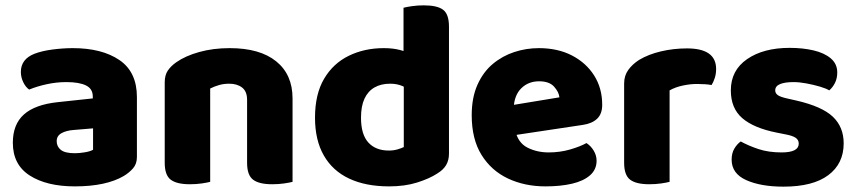

<svg xmlns="http://www.w3.org/2000/svg" viewBox="-20 -681 3205 718"><path d="M260 -108Q277 -108 297.5 -111.5Q318 -115 328 -121V-201L256 -195Q228 -193 210 -183Q192 -173 192 -153Q192 -133 207.5 -120.5Q223 -108 260 -108ZM252 -501Q361 -501 426.5 -456.5Q492 -412 492 -318V-94Q492 -68 477.5 -51.5Q463 -35 443 -23Q411 -4 365 6Q319 16 260 16Q155 16 91.5 -24.5Q28 -65 28 -147Q28 -216 69.5 -253Q111 -290 196 -299L327 -313V-320Q327 -349 301.5 -361.5Q276 -374 228 -374Q191 -374 154.5 -366Q118 -358 89 -346Q76 -355 67 -373.5Q58 -392 58 -412Q58 -460 109 -480Q138 -491 177.5 -496Q217 -501 252 -501Z M1074 -313V-221H904V-308Q904 -339 885.5 -353.5Q867 -368 837 -368Q817 -368 799.5 -363Q782 -358 766 -350V-221H596V-373Q596 -400 607.5 -417Q619 -434 639 -448Q673 -472 725 -486.5Q777 -501 839 -501Q952 -501 1013 -451.5Q1074 -402 1074 -313ZM596 -264H766V-1Q755 2 734.5 5Q714 8 690 8Q641 8 618.5 -9Q596 -26 596 -72ZM904 -264H1074V-1Q1063 2 1042.5 5Q1022 8 998 8Q949 8 926.5 -9Q904 -26 904 -72Z M1490 -131V-421H1659V-107Q1659 -82 1648.5 -64Q1638 -46 1615 -32Q1586 -13 1540 1.5Q1494 16 1435 16Q1348 16 1286 -13Q1224 -42 1191 -99.5Q1158 -157 1158 -241Q1158 -329 1192 -386.5Q1226 -444 1284.5 -472.5Q1343 -501 1415 -501Q1450 -501 1476 -494Q1502 -487 1519 -478V-340Q1506 -350 1485.5 -359Q1465 -368 1439 -368Q1405 -368 1380.5 -354Q1356 -340 1343 -312Q1330 -284 1330 -241Q1330 -178 1357.5 -148Q1385 -118 1434 -118Q1452 -118 1467 -122.5Q1482 -127 1490 -131ZM1659 -389H1489V-652Q1500 -655 1520.5 -658Q1541 -661 1565 -661Q1615 -661 1637 -644.5Q1659 -628 1659 -581Z M1847 -167 1841 -279 2072 -317Q2070 -337 2052 -357Q2034 -377 1996 -377Q1956 -377 1929.5 -351Q1903 -325 1901 -277L1907 -193Q1917 -147 1952.5 -129Q1988 -111 2032 -111Q2074 -111 2112 -122Q2150 -133 2173 -146Q2189 -136 2200 -118Q2211 -100 2211 -80Q2211 -47 2186.5 -25.5Q2162 -4 2119 6Q2076 16 2020 16Q1942 16 1879.5 -13.5Q1817 -43 1780.5 -102Q1744 -161 1744 -250Q1744 -316 1765.5 -364Q1787 -412 1823 -442Q1859 -472 1903.5 -486.5Q1948 -501 1995 -501Q2066 -501 2119 -473.5Q2172 -446 2202 -398.5Q2232 -351 2232 -289Q2232 -255 2213 -237Q2194 -219 2160 -214Z M2484 -343V-229H2314V-369Q2314 -398 2329.5 -419.5Q2345 -441 2370 -457Q2405 -478 2452 -489Q2499 -500 2549 -500Q2658 -500 2658 -423Q2658 -405 2653 -389.5Q2648 -374 2641 -363Q2631 -365 2617 -366Q2603 -367 2586 -367Q2561 -367 2533 -361Q2505 -355 2484 -343ZM2314 -264H2484V-1Q2473 2 2452.5 5Q2432 8 2408 8Q2359 8 2336.5 -9Q2314 -26 2314 -72Z M3135 -145Q3135 -69 3077.5 -26Q3020 17 2910 17Q2825 17 2770.5 -7.5Q2716 -32 2716 -84Q2716 -108 2726 -125Q2736 -142 2750 -152Q2779 -136 2816.5 -123.5Q2854 -111 2903 -111Q2967 -111 2967 -144Q2967 -158 2955 -166Q2943 -174 2915 -179L2885 -185Q2799 -202 2756 -239Q2713 -276 2713 -343Q2713 -418 2774 -460Q2835 -502 2933 -502Q2982 -502 3022.5 -492.5Q3063 -483 3087 -462.5Q3111 -442 3111 -410Q3111 -388 3102.5 -371Q3094 -354 3081 -343Q3070 -350 3046.5 -357Q3023 -364 2996 -369Q2969 -374 2948 -374Q2915 -374 2897 -366.5Q2879 -359 2879 -343Q2879 -332 2889 -325Q2899 -318 2927 -312L2958 -305Q3054 -283 3094.5 -244.5Q3135 -206 3135 -145Z"/></svg>

Font: Baloo Tamma 2 ExtraBold
Style: Regular
Weight: 800
Designer: Divya Kowshik, Shuchita Grover and Ek Type
Foundry: Ek Type
Version: Version 1.700